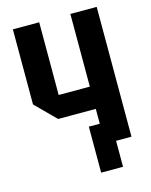

<svg xmlns="http://www.w3.org/2000/svg" viewBox="-124 -780 788 1000"><g transform="rotate(-15 270.0 -280.0)"><path d="M496 -700V0H354V-188H151L44 -295V-700H186V-308H354V-700ZM295 140V-108H413V140Z"/></g></svg>

Font: Tektur SemiCondensed SemiBold
Style: Regular
Weight: 600
Width: 4
Designer: Adam Jagosz
Foundry: Adam Jagosz
Version: Version 1.005;gftools[0.9.30]